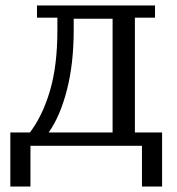

<svg xmlns="http://www.w3.org/2000/svg" viewBox="-20 -536 652 706"><path d="M18 -49H90Q136 -109 163.5 -201.5Q191 -294 191 -425V-471H116V-516H550V-471H476V-49H576V150H502V0H92V150H18ZM394 -49V-467H251V-425Q251 -302 226 -205Q201 -108 159 -49Z"/></svg>

Font: IBM Plex Serif
Style: Regular
Weight: 400
Designer: Mike Abbink, Paul van der Laan, Pieter van Rosmalen
Foundry: Bold Monday
Version: Version 2.6